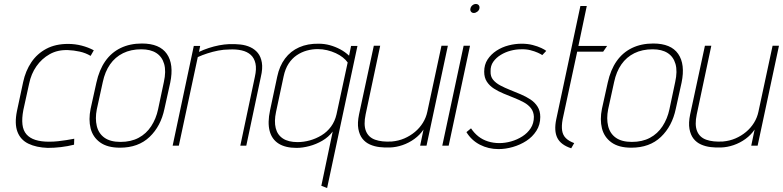

<svg xmlns="http://www.w3.org/2000/svg" viewBox="-20 -730 3923 962"><path d="M434 -450 450 -478Q422 -493 389 -501.5Q356 -510 321 -510Q258 -510 212 -485.5Q166 -461 137 -418Q108 -375 96 -319L65 -174Q52 -110 67.5 -69.5Q83 -29 122.5 -10Q162 9 219 11Q252 11 285.5 7Q319 3 351 -5L352 -35Q352 -35 341.5 -33Q331 -31 312.5 -28Q294 -25 271.5 -22.5Q249 -20 225 -20Q186 -20 157.5 -29Q129 -38 112.5 -57Q96 -76 92.5 -106.5Q89 -137 97 -179L126 -311Q136 -360 162.5 -398Q189 -436 229 -458.5Q269 -481 321 -479Q349 -478 379 -471.5Q409 -465 434 -450Z M804 -185 833 -316Q852 -408 816 -460Q780 -512 691 -512Q631 -512 584.5 -489.5Q538 -467 507.5 -423.5Q477 -380 463 -316L434 -185Q423 -131 434 -87Q445 -43 481.5 -16.5Q518 10 581 10Q673 10 729.5 -44Q786 -98 804 -185ZM801 -319 772 -182Q762 -135 737.5 -97.5Q713 -60 674.5 -39.5Q636 -19 584 -19Q533 -19 503.5 -40Q474 -61 465 -98.5Q456 -136 465 -182L495 -319Q506 -371 531.5 -407.5Q557 -444 596.5 -463.5Q636 -483 688 -483Q734 -483 763 -464.5Q792 -446 802.5 -409.5Q813 -373 801 -319Z M1257 -345 1184 0H1214L1287 -345Q1297 -387 1292 -416.5Q1287 -446 1272 -464.5Q1257 -483 1234.5 -493.5Q1212 -504 1184.5 -507Q1157 -510 1129 -509Q1104 -508 1078 -503Q1052 -498 1026 -489.5Q1000 -481 977 -470L983 -500H951L845 0H876L971 -444Q993 -454 1019 -462.5Q1045 -471 1073 -476.5Q1101 -482 1128 -482Q1163 -484 1191 -477.5Q1219 -471 1236.5 -455Q1254 -439 1260 -412Q1266 -385 1257 -345Z M1647 -71 1590 201 1619 212 1771 -500H1739L1729 -451Q1709 -470 1684.5 -483Q1660 -496 1633 -503.5Q1606 -511 1577 -511Q1522 -512 1479 -493Q1436 -474 1408 -436.5Q1380 -399 1369 -346L1333 -177Q1320 -116 1331 -74Q1342 -32 1376 -10.5Q1410 11 1466 11Q1496 11 1530 2Q1564 -7 1595 -25Q1626 -43 1647 -71ZM1722 -417 1666 -157Q1658 -122 1638.5 -95.5Q1619 -69 1591 -52Q1563 -35 1532 -26.5Q1501 -18 1471 -18Q1425 -18 1397.5 -36Q1370 -54 1361.5 -88Q1353 -122 1363 -169L1401 -347Q1409 -385 1426 -411Q1443 -437 1466.5 -453Q1490 -469 1517 -476.5Q1544 -484 1572 -484Q1596 -484 1619 -478.5Q1642 -473 1662.5 -463.5Q1683 -454 1698 -442Q1713 -430 1722 -417Z M2102 -81 2085 0H2117L2224 -501H2192L2121 -170Q2115 -141 2099 -115Q2083 -89 2059 -69Q2035 -49 2006 -36.5Q1977 -24 1943 -21Q1893 -18 1859.5 -30Q1826 -42 1813.5 -73.5Q1801 -105 1812 -157L1885 -501H1853L1779 -157Q1770 -114 1775.5 -84Q1781 -54 1796 -35Q1811 -16 1833.5 -6Q1856 4 1882 7Q1908 10 1933 9Q1965 8 1997 -3Q2029 -14 2056.5 -34Q2084 -54 2102 -81Z M2196 0H2228L2335 -501H2303ZM2364 -710Q2355 -710 2347 -703.5Q2339 -697 2337 -687Q2335 -678 2340 -671.5Q2345 -665 2354 -665Q2363 -665 2371.5 -671.5Q2380 -678 2382 -687Q2384 -697 2379 -703.5Q2374 -710 2364 -710Z M2697 -454 2717 -475Q2710 -481 2692 -489.5Q2674 -498 2649 -504.5Q2624 -511 2593 -511Q2561 -511 2528 -502.5Q2495 -494 2467.5 -476Q2440 -458 2423 -432Q2406 -406 2406 -371Q2406 -341 2419.5 -320.5Q2433 -300 2455 -286Q2477 -272 2503.5 -261Q2530 -250 2556.5 -239.5Q2583 -229 2605 -217Q2627 -205 2640.5 -187.5Q2654 -170 2655 -145Q2655 -112 2639 -87.5Q2623 -63 2597 -46.5Q2571 -30 2541 -21.5Q2511 -13 2482 -13Q2452 -13 2425 -21.5Q2398 -30 2377 -46.5Q2356 -63 2340 -87L2317 -68Q2342 -27 2384.5 -5Q2427 17 2478 17Q2513 17 2549.5 6.5Q2586 -4 2617 -24Q2648 -44 2667.5 -74.5Q2687 -105 2687 -144Q2687 -174 2673.5 -195.5Q2660 -217 2638 -231.5Q2616 -246 2589 -257.5Q2562 -269 2535.5 -279.5Q2509 -290 2486.5 -302Q2464 -314 2450.5 -330.5Q2437 -347 2438 -372Q2437 -400 2451.5 -420.5Q2466 -441 2489 -455Q2512 -469 2538.5 -476Q2565 -483 2590 -483Q2616 -484 2637.5 -478.5Q2659 -473 2674.5 -466Q2690 -459 2697 -454Z M2799 -132 2872 -471H3002L3022 -500H2878L2920 -700H2888L2767 -132Q2755 -74 2772.5 -39Q2790 -4 2842 13L2857 -13Q2830 -23 2815 -38Q2800 -53 2796.5 -76Q2793 -99 2799 -132Z M3366 -185 3395 -316Q3414 -408 3378 -460Q3342 -512 3253 -512Q3193 -512 3146.5 -489.5Q3100 -467 3069.5 -423.5Q3039 -380 3025 -316L2996 -185Q2985 -131 2996 -87Q3007 -43 3043.5 -16.5Q3080 10 3143 10Q3235 10 3291.5 -44Q3348 -98 3366 -185ZM3363 -319 3334 -182Q3324 -135 3299.5 -97.5Q3275 -60 3236.5 -39.5Q3198 -19 3146 -19Q3095 -19 3065.5 -40Q3036 -61 3027 -98.5Q3018 -136 3027 -182L3057 -319Q3068 -371 3093.5 -407.5Q3119 -444 3158.5 -463.5Q3198 -483 3250 -483Q3296 -483 3325 -464.5Q3354 -446 3364.5 -409.5Q3375 -373 3363 -319Z M3761 -81 3744 0H3776L3883 -501H3851L3780 -170Q3774 -141 3758 -115Q3742 -89 3718 -69Q3694 -49 3665 -36.5Q3636 -24 3602 -21Q3552 -18 3518.5 -30Q3485 -42 3472.5 -73.5Q3460 -105 3471 -157L3544 -501H3512L3438 -157Q3429 -114 3434.5 -84Q3440 -54 3455 -35Q3470 -16 3492.5 -6Q3515 4 3541 7Q3567 10 3592 9Q3624 8 3656 -3Q3688 -14 3715.5 -34Q3743 -54 3761 -81Z"/></svg>

Font: Advent Pro ExtraLight
Style: Italic
Weight: 250
Italic angle: -12°
Version: Version 3.000